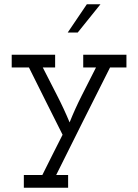

<svg xmlns="http://www.w3.org/2000/svg" viewBox="-20 -632 649 902"><path d="M300 250V190H244Q307 63 370 -62.5Q433 -188 497 -315H574V-375H371V-315H431Q398 -250 365 -185Q332 -120 307 -57Q280 -122 247 -186Q214 -250 181 -315H239V-375H35V-315H116Q156 -235 195 -156.5Q234 -78 274 1Q250 48 226.5 95Q203 142 179 190H92V250ZM345 -479Q372 -512 398.5 -545.5Q425 -579 452 -612H388Q365 -579 343 -545.5Q321 -512 298 -479Z"/></svg>

Font: Josefin Slab Thin SemiBold
Style: Regular
Weight: 600
Version: Version 2.000